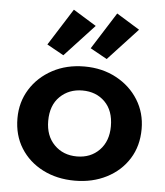

<svg xmlns="http://www.w3.org/2000/svg" viewBox="-52 -763 705 821"><g transform="rotate(5 300.0 -353.0)"><path d="M299 11Q222 11 161.5 -20Q101 -51 66.5 -106Q32 -161 32 -234Q32 -303 66.5 -358.5Q101 -414 161.5 -446.5Q222 -479 299 -479Q375 -479 435.5 -446.5Q496 -414 530.5 -358.5Q565 -303 565 -234Q565 -161 530.5 -106Q496 -51 435.5 -20Q375 11 299 11ZM299 -93Q358 -93 395.5 -131.5Q433 -170 433 -234Q433 -301 395.5 -338.5Q358 -376 299 -376Q241 -376 202.5 -338.5Q164 -301 164 -234Q164 -170 202 -131.5Q240 -93 299 -93ZM390 -519 318 -559 418 -717 517 -656ZM204 -519 132 -559 232 -717 331 -656Z"/></g></svg>

Font: Inconsolata Expanded ExtraBold
Style: Regular
Weight: 800
Width: 7
Monospace: yes
Designer: Raph Levien, Cyreal, Brenton Simpson
Foundry: Raph Levien, Cyreal, Google
Version: Version 3.001; ttfautohint (v1.8.2.53-6de2)